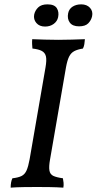

<svg xmlns="http://www.w3.org/2000/svg" viewBox="-20 -859 444 882"><path d="M189 -549Q195 -583 191 -600Q187 -617 172 -625Q157 -633 129 -636Q128 -646 127.5 -656.5Q127 -667 128 -679Q156 -678 186 -677Q216 -676 248 -676Q280 -676 310 -677Q340 -678 370 -679Q369 -667 367.5 -656.5Q366 -646 361 -636Q336 -632 321 -624Q306 -616 297.5 -599Q289 -582 283 -549L210 -127Q204 -94 207 -76Q210 -58 225 -51Q240 -44 269 -40Q271 -31 272 -19.5Q273 -8 271 3Q241 1 210 0.5Q179 0 150 0Q121 0 88 0.5Q55 1 29 3Q29 -10 31 -21Q33 -32 37 -40Q64 -43 79 -50.5Q94 -58 102 -76Q110 -94 116 -127ZM187 -737Q161 -737 147 -753.5Q133 -770 137 -792Q141 -811 155.5 -825Q170 -839 198 -839Q230 -839 241 -821.5Q252 -804 247 -780Q243 -761 226.5 -749Q210 -737 187 -737ZM343 -738Q313 -738 300.5 -755.5Q288 -773 293 -798Q297 -818 313.5 -828.5Q330 -839 353 -839Q379 -839 393.5 -823Q408 -807 403 -784Q399 -766 385.5 -752Q372 -738 343 -738Z"/></svg>

Font: Vollkorn
Style: Italic
Weight: 400
Italic angle: -11°
Designer: Friedrich Althausen
Foundry: Friedrich Althausen
Version: Version 5.001